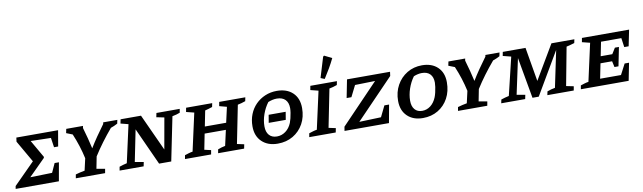

<svg xmlns="http://www.w3.org/2000/svg" viewBox="-63 -1415 6765 2021"><g transform="rotate(-10 3319.0 -404.0)"><path d="M-19 0 -14 -30 210 -255 76 -488 82 -531H528L499 -362H455L440 -464L224 -469L332 -281L330 -270L154 -94L388 -100L432 -197H478L443 0Z M624 0 631 -40Q656 -47 679.5 -53Q703 -59 729 -63L758 -191Q743 -260 721.5 -327Q700 -394 672 -460L606 -486L615 -530H794L790 -508Q807 -449 822 -393Q837 -337 849 -281Q881 -334 922 -394Q963 -454 1007 -513L1010 -530H1161L1153 -491Q1116 -471 1080 -459Q1024 -393 973.5 -325Q923 -257 880 -189L855 -61L945 -45L937 0Z M1579 -530H1828L1821 -490Q1802 -483 1784.5 -477.5Q1767 -472 1739 -467L1644 0H1514L1333 -398L1265 -61L1358 -45L1349 0H1092L1099 -40Q1120 -47 1139.5 -53Q1159 -59 1180 -63L1269 -465L1187 -486L1196 -530H1414L1594 -137L1653 -469L1570 -486Z M1791 0 1798 -40Q1820 -47 1841 -53.5Q1862 -60 1883 -63L1972 -465L1888 -486L1896 -530H2175L2167 -490Q2143 -483 2126 -477Q2109 -471 2089 -467L2056 -301H2284L2321 -465L2242 -486L2250 -530H2529L2521 -490Q2498 -482 2479 -476.5Q2460 -471 2438 -467L2357 -61L2432 -45L2423 0H2145L2152 -40Q2172 -48 2191 -53.5Q2210 -59 2231 -63L2268 -228H2041L2008 -61L2078 -45L2070 0Z M2782 10Q2677 10 2613.5 -50.5Q2550 -111 2550 -215Q2550 -285 2573.5 -344Q2597 -403 2640 -446.5Q2683 -490 2741 -514.5Q2799 -539 2866 -539Q2973 -539 3035.5 -479.5Q3098 -420 3098 -315Q3098 -220 3057.5 -147Q3017 -74 2946 -32Q2875 10 2782 10ZM2787 -66Q2837 -66 2879 -96.5Q2921 -127 2944 -183Q2951 -201 2958 -229Q2965 -257 2969.5 -286.5Q2974 -316 2974 -336Q2974 -395 2942.5 -427Q2911 -459 2852 -459Q2808 -459 2759 -439Q2720 -387 2697 -322Q2674 -257 2674 -193Q2674 -133 2703.5 -99.5Q2733 -66 2787 -66ZM2725 -222 2739 -306H2921L2907 -222Z M3119 0 3126 -40Q3148 -47 3169 -53.5Q3190 -60 3211 -63L3300 -465L3216 -486L3224 -530H3508L3500 -490Q3477 -482 3458 -476.5Q3439 -471 3417 -467L3336 -61L3411 -45L3402 0ZM3386 -575 3344 -592 3410 -809 3421 -818 3502 -778Q3478 -728 3448.5 -677Q3419 -626 3386 -575Z M4070 -486 3666 -67 3899 -75 3956 -192H4006L3971 0H3496L3503 -44L3904 -462L3689 -457L3629 -337H3578L3616 -530H4076Z M4334 10Q4230 10 4168 -50Q4106 -110 4106 -213Q4106 -306 4147 -380Q4188 -454 4258.5 -496.5Q4329 -539 4418 -539Q4522 -539 4584 -480Q4646 -421 4646 -318Q4646 -222 4606 -148Q4566 -74 4495.5 -32Q4425 10 4334 10ZM4339 -66Q4388 -66 4428 -96.5Q4468 -127 4491 -183Q4499 -203 4506 -232Q4513 -261 4517 -289.5Q4521 -318 4521 -336Q4521 -395 4490.5 -427Q4460 -459 4403 -459Q4361 -459 4315 -440Q4276 -387 4253.5 -321Q4231 -255 4231 -192Q4231 -133 4259.5 -99.5Q4288 -66 4339 -66Z M4709 0 4716 -40Q4741 -47 4764.5 -53Q4788 -59 4814 -63L4843 -191Q4828 -260 4806.5 -327Q4785 -394 4757 -460L4691 -486L4700 -530H4879L4875 -508Q4892 -449 4907 -393Q4922 -337 4934 -281Q4966 -334 5007 -394Q5048 -454 5092 -513L5095 -530H5246L5238 -491Q5201 -471 5165 -459Q5109 -393 5058.5 -325Q5008 -257 4965 -189L4940 -61L5030 -45L5022 0Z M5171 0 5179 -39Q5201 -46 5221.5 -52Q5242 -58 5263 -62L5360 -466L5273 -488L5281 -530H5524L5586 -166L5801 -530H6046L6038 -491Q6015 -484 5994.5 -478.5Q5974 -473 5952 -468L5875 -60L5954 -44L5946 0H5664L5672 -39Q5714 -55 5756 -62L5838 -453L5572 0H5505L5427 -438L5346 -60L5436 -44L5427 0Z M6022 0 6029 -40Q6051 -47 6072 -53.5Q6093 -60 6114 -63L6203 -465L6119 -486L6127 -530H6631L6596 -358H6549L6535 -456H6318L6288 -306H6412L6451 -369H6494L6454 -169H6411L6397 -233H6273L6241 -74H6464L6523 -187H6570L6533 0Z"/></g></svg>

Font: Piazzolla SC SemiBold
Style: Italic
Weight: 600
Italic angle: -11.3°
Designer: Juan Pablo del Peral
Foundry: Huerta Tipografica
Version: Version 1.330